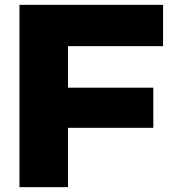

<svg xmlns="http://www.w3.org/2000/svg" viewBox="-20 -770 736 790"><path d="M259.8 0H60.1V-750H650.9V-580.1H259.8V-409.2H610.8V-244.1H259.8Z"/></svg>

Font: Mayenne Sans Regular
Style: Regular
Weight: 600
Width: 6
Designer: Jérémy Landes — Studio Triple
Foundry: Jérémy Landes — Studio Triple
Version: Version 1.001;hotconv 1.0.109;makeotfexe 2.5.65596